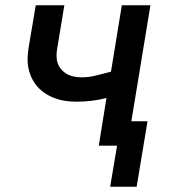

<svg xmlns="http://www.w3.org/2000/svg" viewBox="-20 -550 640 725"><path d="M396 155 422 0H353L382 -180Q355 -173 326.5 -169.5Q298 -166 270 -166Q248 -166 227 -169Q206 -172 186 -179.5Q166 -187 149 -198.5Q132 -210 119 -225.5Q106 -241 97.5 -260.5Q89 -280 86 -301Q83 -322 85 -344Q87 -366 91 -388L115 -530H223L197 -373Q194 -358 193.5 -343Q193 -328 197 -314Q201 -300 210.5 -289Q220 -278 232 -271Q244 -264 258.5 -261Q273 -258 288 -258Q316 -258 343 -265Q370 -272 398 -279H399L440 -530H548L476 -92H537L496 155Z"/></svg>

Font: Iosevka Curly SmBdEx
Style: Italic
Weight: 600
Width: 7
Italic angle: -9°
Monospace: yes
Designer: Belleve Invis
Foundry: Belleve Invis
Version: Version 11.1.0; ttfautohint (v1.8.3)